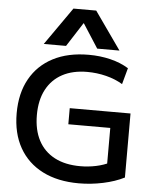

<svg xmlns="http://www.w3.org/2000/svg" viewBox="-64 -1054 903 1117"><g transform="rotate(5 387.5 -495.0)"><path d="M438 10Q315 10 226.5 -35Q138 -80 90.5 -164Q43 -248 43 -365Q43 -482 90 -566Q137 -650 224 -695Q311 -740 432 -740Q498 -740 558 -725.5Q618 -711 665 -682L639 -587Q596 -613 542 -626.5Q488 -640 432 -640Q347 -640 286.5 -607.5Q226 -575 193.5 -513.5Q161 -452 161 -365Q161 -278 193.5 -216.5Q226 -155 288 -122.5Q350 -90 438 -90Q485 -90 530 -99.5Q575 -109 610 -127L593 -88V-327H348V-421H703V-47Q650 -20 579.5 -5Q509 10 438 10ZM165 -780 319 -1000H452L607 -780H477L387 -920H385L295 -780Z"/></g></svg>

Font: M PLUS 1 Medium
Style: Regular
Weight: 500
Designer: Coji Morishita
Foundry: UNDERFOREST DESIGN
Version: Version 1.001